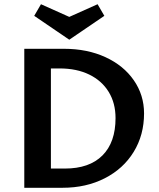

<svg xmlns="http://www.w3.org/2000/svg" viewBox="-20 -889 753 909"><path d="M308 -701 142 -814 174 -869 308 -809 442 -869 474 -814ZM662 -352Q662 -250 613 -170Q564 -90 476 -45Q388 0 276 0H95V-658H283Q393 -658 479 -618.5Q565 -579 613.5 -509Q662 -439 662 -352ZM527 -330Q527 -401 494.5 -454Q462 -507 402.5 -536Q343 -565 262 -565H221V-91H287Q403 -91 465 -153Q527 -215 527 -330Z"/></svg>

Font: Ysabeau Infant
Style: Bold
Weight: 700
Designer: Christian Thalmann (Catharsis Fonts)
Version: Version 0.003